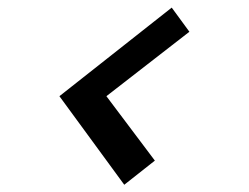

<svg xmlns="http://www.w3.org/2000/svg" viewBox="-20 -574 670 517"><path d="M314.6 -76.5 397 -141.5 266.5 -315 490 -488.5 442.4 -553.5 140 -315Z"/></svg>

Font: Manrope
Style: SemiBoldItalic
Weight: 600
Italic angle: -15°
Designer: Mikhail Sharanda
Foundry: Mikhail Sharanda
Version: Version 4.502;hotconv 1.0.109;makeotfexe 2.5.65596